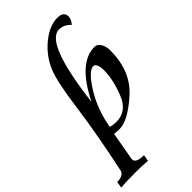

<svg xmlns="http://www.w3.org/2000/svg" viewBox="-373 -871 1241 1241"><g transform="rotate(-45 247.5 -251.0)"><path d="M224.6 -39.1Q319.8 -39.1 360.8 -144Q401.9 -249 401.9 -335.9Q401.9 -361.8 393.6 -380.9Q385.3 -399.9 371.6 -399.9Q327.6 -399.9 260.3 -292.2Q192.9 -184.6 168.9 -47.4Q189 -39.1 224.6 -39.1ZM188.5 283.2Q144.5 278.8 76.7 278.8Q-10.3 278.8 -56.2 283.2L-48.8 239.3Q5.4 239.3 18.1 206.5Q78.1 -74.7 106.2 -283.4Q134.3 -492.2 165.5 -568.8Q202.6 -660.2 279.1 -722.7Q355.5 -785.2 426.8 -785.2Q485.8 -785.2 485.8 -738.8Q485.8 -714.4 461.4 -686Q427.7 -724.1 382.3 -724.1Q257.3 -724.1 199.7 -244.1Q317.4 -482.4 464.8 -482.4Q488.3 -482.4 504.6 -457.5Q521 -432.6 521 -392.6Q521 -206.1 402.3 -99.6Q283.7 6.8 206.5 8.3Q183.6 8.3 156.7 5.4L122.6 196.3L122.1 203.6Q122.1 239.3 195.8 239.3Z"/></g></svg>

Font: Kelvinch
Style: Bold Italic
Weight: 700
Italic angle: -10°
Designer: Paul James Miller
Foundry: High-Logic / Made with FontCreator
Version: Version 3.30 September 23, 2016